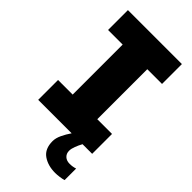

<svg xmlns="http://www.w3.org/2000/svg" viewBox="-280 -770 1059 1059"><g transform="rotate(45 249.5 -240.5)"><path d="M39 0V-155H153V-545H39V-700H460V-545H345V-155H460V0H385Q374 20 366 41Q358 62 358 78Q358 100 372.5 113.5Q387 127 411 127Q434 127 455 120V210Q442 214 423 216.5Q404 219 390 219Q333 219 294.5 192Q256 165 256 105Q256 81 269 53.5Q282 26 300 0Z"/></g></svg>

Font: MuseoModerno ExtraBold
Style: Regular
Weight: 800
Designer: Pablo Cosgaya, Héctor Gatti, Marcela Romero, and the Authors of The MuseoModerno Project.
Foundry: Omnibus-Type Team
Version: Version 1.001